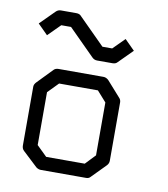

<svg xmlns="http://www.w3.org/2000/svg" viewBox="-77 -782 693 794"><g transform="rotate(10 270.0 -385.0)"><path d="M117 -374V-152L160 -110H322L362 -152V-374L323 -418H160ZM67 -407 128 -470Q135 -477 148 -477H336Q348 -477 358 -467L414 -404Q422 -396 422 -385V-140Q422 -128 413 -119L355 -60Q349 -53 337.5 -53H334H148Q137.5 -53 128 -60L66 -118Q57 -126 57 -140V-387Q57 -397 67 -407ZM55 -627 34 -648 94 -708Q103 -717 115 -717H180Q194 -717 201 -708L310 -599H351L399 -647L420 -626L441 -605L384 -548Q377 -539 363 -539H298Q286 -539 277 -548L168 -657H127L76 -606Z"/></g></svg>

Font: 3270 Nerd Font Mono
Style: Regular
Weight: 400
Monospace: yes
Version: Version 3.0.1;Nerd Fonts 3.0.0